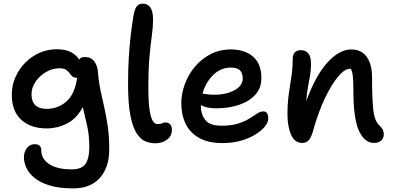

<svg xmlns="http://www.w3.org/2000/svg" viewBox="-20 -780 2171 1060"><path d="M385 260Q305 260 252.5 243.5Q200 227 169 201Q138 175 125 145Q112 115 112 89Q112 59 128.5 37.5Q145 16 172 16Q208 16 208 51Q208 97 251.5 126Q295 155 376 155Q432 155 452.5 124Q473 93 473 35Q473 -34 461 -86Q449 -138 437 -189Q404 -126 350.5 -98.5Q297 -71 238 -71Q149 -71 97 -119Q45 -167 45 -257Q45 -308 65 -353.5Q85 -399 119.5 -434Q154 -469 198.5 -488.5Q243 -508 292 -508Q343 -508 373 -491.5Q403 -475 417 -451Q425 -465 448 -465Q483 -465 500.5 -441Q518 -417 520 -388Q525 -327 535.5 -278.5Q546 -230 556.5 -183.5Q567 -137 575 -82.5Q583 -28 583 45Q583 145 531 202.5Q479 260 385 260ZM154 -260Q154 -179 238 -179Q300 -179 346.5 -219.5Q393 -260 406 -351Q404 -351 401 -351Q387 -351 379 -358.5Q371 -366 363.5 -376.5Q356 -387 344 -395Q332 -403 308 -403Q269 -403 233.5 -382Q198 -361 176 -328.5Q154 -296 154 -260Z M838 11Q810 11 783.5 0.5Q757 -10 735 -43Q713 -76 700 -141.5Q687 -207 687 -317Q687 -398 691 -462.5Q695 -527 701.5 -583Q708 -639 717 -693Q723 -730 735 -745Q747 -760 768 -760Q795 -760 810 -739Q825 -718 825 -671Q825 -632 818.5 -585Q812 -538 805.5 -469.5Q799 -401 799 -297Q799 -215 806 -171.5Q813 -128 824 -111.5Q835 -95 849 -95Q867 -95 875 -99.5Q883 -104 892 -104Q913 -104 921 -92Q929 -80 929 -62Q929 -29 902 -9Q875 11 838 11Z M1209 10Q1130 10 1079.5 -18.5Q1029 -47 1005 -96.5Q981 -146 981 -210Q981 -262 1000 -314.5Q1019 -367 1055 -410.5Q1091 -454 1141.5 -480.5Q1192 -507 1255 -507Q1331 -507 1377 -467.5Q1423 -428 1423 -349Q1423 -294 1389.5 -257Q1356 -220 1299.5 -201Q1243 -182 1173 -182Q1144 -182 1123 -187Q1102 -192 1089 -200V-195Q1089 -148 1114 -117Q1139 -86 1202 -86Q1258 -86 1295 -98Q1332 -110 1357 -125.5Q1382 -141 1399.5 -153Q1417 -165 1433 -165Q1461 -165 1461 -126Q1461 -104 1441.5 -80.5Q1422 -57 1387.5 -36Q1353 -15 1307 -2.5Q1261 10 1209 10ZM1255 -407Q1198 -407 1156 -365Q1114 -323 1098 -263Q1108 -262 1123.5 -259.5Q1139 -257 1163 -257Q1229 -257 1274.5 -282Q1320 -307 1320 -347Q1320 -377 1304.5 -392Q1289 -407 1255 -407Z M2044 9Q1992 9 1961.5 -58.5Q1931 -126 1931 -279Q1931 -331 1928 -358Q1925 -385 1917 -400Q1914 -400 1910 -400Q1883 -400 1847 -357.5Q1811 -315 1775 -240Q1739 -165 1711 -67Q1700 -24 1686 -7.5Q1672 9 1648 9Q1607 9 1587 -36Q1567 -81 1567 -151Q1567 -201 1571.5 -238.5Q1576 -276 1581.5 -308.5Q1587 -341 1591.5 -375.5Q1596 -410 1596 -454Q1596 -503 1642 -503Q1668 -503 1682.5 -485Q1697 -467 1697 -426Q1697 -394 1692 -365Q1687 -336 1680.5 -302Q1674 -268 1671 -222Q1722 -363 1788 -435Q1854 -507 1918 -507Q1976 -507 2005 -465.5Q2034 -424 2034 -353Q2034 -240 2040.5 -176Q2047 -112 2077 -85Q2099 -65 2099 -37Q2099 -19 2085.5 -5Q2072 9 2044 9Z"/></svg>

Font: Shantell Sans Normal
Style: Regular
Weight: 500
Designer: Stephen Nixon, Anya Danilova, Shantell Martin
Foundry: Arrow Type
Version: Version 1.009;[a7da0bfa3]